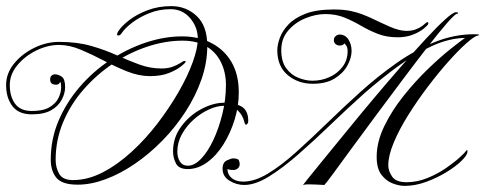

<svg xmlns="http://www.w3.org/2000/svg" viewBox="-20 -604 1587 628"><path d="M173 -467Q232 -467 277.5 -454Q323 -441 361.5 -423.5Q400 -406 435.5 -393Q471 -380 508 -380Q529 -380 544 -385.5Q559 -391 568.5 -397Q578 -403 580 -404Q583 -405 586 -404.5Q589 -404 586 -400Q585 -397 571 -386Q557 -375 532 -365Q507 -355 470 -355Q434 -355 395.5 -370.5Q357 -386 319 -406Q281 -426 244 -441.5Q207 -457 173 -457Q136 -457 99 -439Q62 -421 37 -391Q12 -361 12 -326Q12 -288 29.5 -264.5Q47 -241 84 -241Q121 -241 141.5 -253Q162 -265 171 -283Q180 -301 180 -319Q180 -333 177 -336Q177 -336 174 -331.5Q171 -327 163 -327Q144 -327 144 -344Q144 -353 149 -357Q154 -361 159 -361Q170 -361 181.5 -353.5Q193 -346 193 -319Q193 -299 182 -278Q171 -257 147.5 -243.5Q124 -230 84 -230Q41 -230 20.5 -257Q0 -284 0 -326Q0 -364 26 -396Q52 -428 92 -447.5Q132 -467 173 -467ZM540 -584Q589 -584 623.5 -551.5Q658 -519 658 -454Q658 -399 639 -344.5Q620 -290 587 -239Q554 -188 511.5 -144.5Q469 -101 421.5 -68.5Q374 -36 326 -18Q278 0 234 0Q183 0 164.5 -22.5Q146 -45 146 -82Q146 -149 171.5 -209Q197 -269 240.5 -319.5Q284 -370 339.5 -407Q395 -444 456 -464.5Q517 -485 576 -485Q630 -485 672 -463Q714 -441 737.5 -400.5Q761 -360 761 -302Q761 -257 747.5 -213Q734 -169 711 -132Q688 -95 657.5 -73Q627 -51 594 -51Q565 -51 555.5 -69.5Q546 -88 546 -109Q546 -154 572.5 -190Q599 -226 638 -247Q677 -268 713 -268Q748 -268 770 -255.5Q792 -243 792 -208Q792 -201 787 -197Q782 -193 779 -206Q774 -227 758 -242.5Q742 -258 713 -258Q690 -258 663.5 -246Q637 -234 613.5 -213Q590 -192 575 -165Q560 -138 560 -108Q560 -89 568.5 -75.5Q577 -62 595 -62Q616 -62 638 -85Q660 -108 678 -146.5Q696 -185 707.5 -232Q719 -279 719 -326Q719 -367 703 -400Q687 -433 655.5 -452Q624 -471 577 -471Q521 -471 462 -451.5Q403 -432 349.5 -396Q296 -360 253.5 -311.5Q211 -263 186.5 -204.5Q162 -146 162 -81Q162 -56 173.5 -35.5Q185 -15 219 -15Q267 -15 315.5 -40Q364 -65 410 -107Q456 -149 495 -200Q534 -251 564 -303Q594 -355 610.5 -401Q627 -447 627 -477Q627 -515 602 -544.5Q577 -574 538 -574Q501 -574 468.5 -561Q436 -548 412.5 -530Q389 -512 379 -497Q373 -487 366 -488Q359 -489 367 -502Q378 -519 402.5 -538Q427 -557 462.5 -570.5Q498 -584 540 -584Z M1531 -492Q1548 -492 1547 -490Q1546 -488 1544 -488Q1532 -486 1506 -463Q1480 -440 1447 -403Q1414 -366 1379.5 -320.5Q1345 -275 1315.5 -228Q1286 -181 1268 -138Q1250 -95 1250 -63Q1250 -45 1262.5 -26.5Q1275 -8 1310 -8Q1344 -8 1377.5 -21.5Q1411 -35 1438.5 -54Q1466 -73 1483.5 -89Q1501 -105 1503 -109Q1508 -115 1508.5 -113Q1509 -111 1509 -107Q1508 -96 1489 -77.5Q1470 -59 1439.5 -40.5Q1409 -22 1373.5 -9Q1338 4 1303 4Q1286 4 1264.5 -4Q1243 -12 1227.5 -32.5Q1212 -53 1212 -91Q1212 -140 1237 -191.5Q1262 -243 1300.5 -291Q1339 -339 1380 -378.5Q1421 -418 1454.5 -444.5Q1488 -471 1501 -480Q1449 -479 1394 -454Q1339 -429 1283.5 -388.5Q1228 -348 1173 -300Q1116 -249 1061 -196Q1006 -143 955 -98.5Q904 -54 859.5 -26.5Q815 1 779 1Q753 1 730.5 -13Q708 -27 708 -52Q708 -73 722.5 -79.5Q737 -86 741 -86Q759 -86 761.5 -79Q764 -72 764 -68Q764 -58 757.5 -53Q751 -48 744 -48Q734 -48 729 -49.5Q724 -51 724 -51Q724 -33 738 -21.5Q752 -10 775 -10Q813 -10 856 -36Q899 -62 947 -105Q995 -148 1048 -199.5Q1101 -251 1158 -302.5Q1215 -354 1276 -397Q1337 -440 1401 -466Q1465 -492 1531 -492ZM1072 -573Q1103 -573 1125 -568.5Q1147 -564 1164 -557.5Q1181 -551 1196 -544Q1225 -530 1255.5 -516.5Q1286 -503 1310 -503Q1328 -503 1341.5 -508.5Q1355 -514 1363 -520.5Q1371 -527 1374 -530Q1380 -533 1380.5 -530.5Q1381 -528 1381 -526Q1379 -521 1365.5 -510Q1352 -499 1330 -490.5Q1308 -482 1281 -482Q1244 -482 1215 -493.5Q1186 -505 1160.5 -520Q1135 -535 1107 -546.5Q1079 -558 1044 -558Q1013 -558 979.5 -544.5Q946 -531 923 -504.5Q900 -478 900 -440Q900 -403 916 -381Q932 -359 956 -349.5Q980 -340 1002 -340Q1031 -340 1057 -351.5Q1083 -363 1100 -385Q1117 -407 1117 -437Q1117 -449 1112 -455.5Q1107 -462 1107 -462Q1107 -462 1103 -458.5Q1099 -455 1092 -455Q1084 -455 1078 -459.5Q1072 -464 1072 -473Q1072 -481 1078 -486Q1084 -491 1091 -491Q1109 -491 1119.5 -475Q1130 -459 1130 -437Q1130 -415 1116.5 -390Q1103 -365 1075 -347.5Q1047 -330 1003 -330Q955 -330 921 -358.5Q887 -387 887 -440Q887 -457 895 -479.5Q903 -502 923 -523.5Q943 -545 979 -559Q1015 -573 1072 -573ZM1471 -564Q1478 -564 1478.5 -561.5Q1479 -559 1475 -559Q1469 -559 1443.5 -530Q1418 -501 1381 -453.5Q1344 -406 1300.5 -348Q1257 -290 1213.5 -231.5Q1170 -173 1133 -122.5Q1096 -72 1071.5 -38.5Q1047 -5 1041 1Q1041 1 1031.5 0.5Q1022 0 1010 -0.5Q998 -1 991 -1Q981 -1 976 0Q971 1 971 1Q971 1 990 -23Q1009 -47 1042 -87Q1075 -127 1116 -177.5Q1157 -228 1202 -281.5Q1247 -335 1291 -385.5Q1335 -436 1372 -476Q1409 -516 1435.5 -540Q1462 -564 1471 -564Z"/></svg>

Font: Kapakana
Style: Regular
Weight: 400
Designer: Kousuke Nagai
Version: Version 1.002